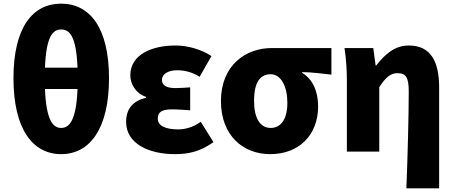

<svg xmlns="http://www.w3.org/2000/svg" viewBox="-20 -833 2500 1055"><path d="M316 14C473 14 579 -125 579 -403C579 -681 473 -813 316 -813C159 -813 54 -682 54 -403C54 -125 159 14 316 14ZM316 -130C271 -130 234 -172 227 -344H406C399 -172 362 -130 316 -130ZM227 -461C234 -636 271 -671 316 -671C362 -671 399 -636 406 -461Z M942 14C1013 14 1079 1 1153 -52L1083 -164C1041 -132 992 -122 960 -122C886 -122 847 -143 847 -181C847 -219 871 -232 926 -232C957 -232 992 -229 1025 -227V-353C999 -351 968 -349 944 -349C896 -349 870 -363 870 -394C870 -426 903 -447 954 -447C996 -447 1040 -435 1077 -411L1142 -525C1085 -562 1012 -583 944 -583C814 -583 696 -533 696 -419C696 -374 724 -320 782 -301V-296C714 -279 673 -239 673 -163C673 -45 795 14 942 14Z M1465 14C1619 14 1728 -87 1728 -249C1728 -333 1696 -400 1641 -432V-437C1700 -435 1739 -430 1801 -423V-569H1473C1330 -569 1194 -474 1194 -278C1194 -89 1315 14 1465 14ZM1467 -130C1410 -130 1376 -183 1376 -278C1376 -384 1411 -425 1467 -425C1526 -425 1559 -355 1559 -268C1559 -180 1525 -130 1467 -130Z M2213 202H2393V-352C2393 -494 2348 -583 2226 -583C2148 -583 2095 -534 2047 -473H2044L2031 -569H1873C1883 -506 1886 -437 1886 -392V0H2064V-354C2097 -405 2125 -431 2163 -431C2210 -431 2226 -409 2226 -330C2226 -203 2220 25 2213 202Z"/></svg>

Font: Noto Sans CJK HK Black
Style: Regular
Weight: 900
Designer: Ryoko NISHIZUKA 西塚涼子 (kana, bopomofo & ideographs); Paul D. Hunt (Latin, Greek & Cyrillic); Sandoll Communications 산돌커뮤니
Foundry: Adobe
Version: Version 2.004;hotconv 1.0.118;makeotfexe 2.5.65603